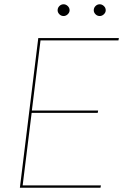

<svg xmlns="http://www.w3.org/2000/svg" viewBox="-20 -878 580 898"><path d="M73 0ZM536 -700 534 -689H169.5L129 -361H439L437 -350H128L86 -11H452L450 0H73L159 -700ZM305.5 -830Q305.5 -819.5 296.8 -811.2Q288 -803 277.5 -803Q266 -803 257.8 -811.2Q249.5 -819.5 249.5 -830Q249.5 -841.5 257.8 -849.8Q266 -858 277.5 -858Q288 -858 296.8 -849.8Q305.5 -841.5 305.5 -830ZM474.5 -830Q474.5 -819.5 465.8 -811.2Q457 -803 446.5 -803Q435 -803 426.8 -811.2Q418.5 -819.5 418.5 -830Q418.5 -841.5 426.8 -849.8Q435 -858 446.5 -858Q457 -858 465.8 -849.8Q474.5 -841.5 474.5 -830Z"/></svg>

Font: Lato Hairline
Style: Italic
Weight: 100
Italic angle: -7°
Designer: Lukasz Dziedzic
Foundry: tyPoland Lukasz Dziedzic
Version: Version 2.007; 2014-02-27